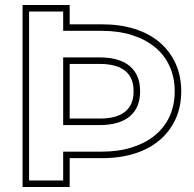

<svg xmlns="http://www.w3.org/2000/svg" viewBox="-20 -733 772 766"><path d="M677 -369Q677 -424 656.5 -469Q636 -514 598 -545Q560 -576 506.5 -593Q453 -610 386 -610H232V-687H96V-13H232V-128H386Q453 -128 506.5 -145Q560 -162 598 -193Q636 -224 656.5 -268.5Q677 -313 677 -369ZM703 -369Q703 -307 680.5 -258Q658 -209 617 -174Q576 -139 517.5 -120.5Q459 -102 386 -102H258V13H70V-713H258V-636H386Q459 -636 517.5 -617.5Q576 -599 617 -564Q658 -529 680.5 -479.5Q703 -430 703 -369ZM539 -369Q539 -303 497.5 -268.5Q456 -234 377 -234H232V-504H377Q456 -504 497.5 -469.5Q539 -435 539 -369ZM513 -369Q513 -478 377 -478H258V-260H377Q513 -260 513 -369Z"/></svg>

Font: CMG Sans Outline
Style: Outline
Weight: 700
Designer: Julieta Ulanovsky
Foundry: Julieta Ulanovsky
Version: Version 7.200